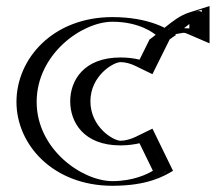

<svg xmlns="http://www.w3.org/2000/svg" viewBox="-20 -583 695 618"><path d="M514 -480C514 -480 456 -528 342 -528C193 -528 58 -406 58 -255C58 -105 194 15 342 15C456 15 514 -31 514 -31L454 -154C454 -154 421 -130 368 -130C301 -130 246 -186 246 -257C246 -327 301 -383 368 -383C421 -383 454 -359 454 -359L499.6 -451C556.5 -496.6 618 -473.1 629.5 -454V-544C608.6 -565 514 -480 514 -480ZM549.9 -490.5C570.5 -506.8 599.3 -526.5 614.5 -531.3V-483.6C597 -491.1 574.8 -494.8 549.9 -490.5ZM501.3 -470.8C496.6 -467.7 492 -464.2 487.7 -460.7L447.6 -379.9C430.3 -388.4 404 -398 368 -398C292.4 -398 231 -334.9 231 -257C231 -178.2 292.3 -115 368 -115C404.3 -115 432.2 -125.5 447.5 -133L494.7 -36.3C474 -24 423.3 0 342 0C201.5 0 73 -114.4 73 -255C73 -396.8 200.7 -513 342 -513C434.5 -513 487.8 -480.2 501.3 -470.8ZM549.9 -490.5C574.8 -494.8 597 -491.1 614.5 -483.6V-531.3C599.3 -526.5 570.5 -506.8 549.9 -490.5ZM501.3 -470.8C487.8 -480.2 434.5 -513 342 -513C200.7 -513 73 -396.8 73 -255C73 -114.4 201.5 0 342 0C423.3 0 474 -24 494.7 -36.3L447.5 -133C432.2 -125.5 404.3 -115 368 -115C292.3 -115 231 -178.2 231 -257C231 -334.9 292.4 -398 368 -398C404 -398 430.3 -388.4 447.6 -379.9L487.7 -460.7C492 -464.2 496.6 -467.7 501.3 -470.8ZM552.5 -475.7 494.6 -465.8 540.6 -502.3C562 -519.3 590.3 -539.4 610 -545.6L629.5 -551.7V-460.8L608.6 -469.8C593.6 -476.2 574.5 -479.5 552.5 -475.7ZM509.9 -483.1 527.8 -470.5 509.6 -458.3C506.2 -456.1 502.8 -453.5 499.6 -451L454.5 -359.9L441.1 -366.4C425.1 -374.2 401.3 -383 368 -383C301 -383 246 -327 246 -257C246 -186 301 -130 368 -130C401.3 -130 427 -139.7 441 -146.5L454.5 -153.1L514.3 -30.4L502.4 -23.3C479.8 -10 426.3 15 342 15C194 15 58 -105 58 -255C58 -406 193 -528 342 -528C438.1 -528 494.6 -493.8 509.9 -483.1ZM482 -470.2C474.7 -465.9 467.8 -460.9 461.2 -455.7L429.2 -391C411.6 -395.2 392.2 -398 368 -398C248.9 -398 206 -323.3 206 -257C206 -189.8 248.9 -115 368 -115C392.3 -115 414.5 -118.5 429 -121.9L472.1 -33.5C454.1 -22.2 407.8 0 342 0C244.3 0 98 -102.3 98 -255C98 -408.8 243.6 -513 342 -513C428.9 -513 474.8 -476.1 482 -470.2ZM572.4 -492.4C577.5 -496.5 583.8 -501.4 589.5 -505.7V-491.5C582.8 -492.1 577 -492.3 572.4 -492.4ZM566.6 -476.9C571.2 -477.7 573.3 -478.5 584.3 -473.7L654.5 -443.5V-563.5L588.8 -542.7C559.8 -533.6 535.4 -514.1 513.7 -496.9L466.9 -459.7ZM536.9 -33.2 470.7 -168.9 415.8 -142.2C402.3 -135.6 382.9 -130 368 -130C344.5 -130 271 -174.4 271 -257C271 -338.7 344.4 -383 368 -383C383.7 -383 400.4 -378.3 415.9 -370.8L470.6 -344.2L526.1 -456.1C529.3 -458.6 532.8 -461.2 536.1 -463.4L546.9 -470.6L536.5 -477.9C522.5 -487.7 461.3 -528 342 -528C150 -528 33 -394 33 -255C33 -117 151.2 15 342 15C454.8 15 507.1 -15.6 536.9 -33.2Z"/></svg>

Font: Hussar Outliner
Style: Regular
Weight: 700
Foundry: Cannot Into Space Fonts
Version: Version 0.92